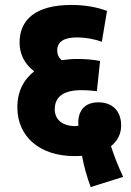

<svg xmlns="http://www.w3.org/2000/svg" viewBox="-20 -652 530 775"><path d="M346 103 477 62C458 21 441 -21 428 -62C455 -84 469 -112 469 -145C469 -206 432 -239 377 -239C324 -239 296 -207 296 -157C296 -153 296 -149 297 -145C292 -144 288 -143 284 -143C232 -143 201 -169 201 -211C201 -260 235 -288 308 -288C332 -288 355 -286 371 -284L384 -406C358 -411 325 -414 292 -414C271 -414 249 -412 229 -409C217 -419 211 -432 211 -448C211 -483 237 -501 292 -501C325 -501 364 -494 391 -483L412 -608C371 -623 325 -632 268 -632C127 -632 59 -575 59 -480C59 -438 76 -396 118 -364C77 -332 50 -285 50 -219C50 -100 141 -22 280 -22C291 -22 301 -22 311 -23C319 19 330 60 346 103Z"/></svg>

Font: Noto Sans Devanagari ExtraCondensed Black
Style: Regular
Weight: 900
Width: 2
Designer: Jelle Bosma - Monotype Design Team
Foundry: Monotype Imaging Inc.
Version: Version 2.004